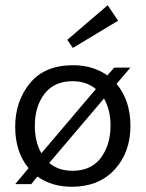

<svg xmlns="http://www.w3.org/2000/svg" viewBox="-20 -703 556 733"><path d="M431 -624 258 -520 237 -551 391 -683ZM478 -223Q478 -121 417.5 -55.5Q357 10 254 10Q178 10 123 -29L99 0H38L89 -61Q38 -123 38 -219Q38 -316 94 -385Q150 -454 259 -454Q335 -454 390 -415L416 -445H478L425 -383Q478 -319 478 -223ZM113 -223Q113 -161 138 -118L346 -363Q310 -393 257 -393Q187 -393 150 -345Q113 -297 113 -223ZM402 -224Q402 -283 377 -327L168 -81Q203 -51 257 -51Q328 -51 365 -100.5Q402 -150 402 -224Z"/></svg>

Font: Zilla Slab
Style: Regular
Weight: 400
Designer: Typotheque.com
Foundry: Typotheque type foundry
Version: Version 1.1; 2017; ttfautohint (v1.6)